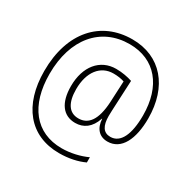

<svg xmlns="http://www.w3.org/2000/svg" viewBox="-177 -881 1136 1145"><g transform="rotate(30 391.5 -308.5)"><path d="M732 -350C732 -569 611 -712 415 -712C199 -712 53 -553 53 -286C53 -52 171 95 374 95C440 95 499 82 546 60V24C497 47 433 62 373 62C192 62 89 -71 89 -287C89 -527 217 -679 415 -679C592 -679 696 -551 696 -350C696 -220 660 -142 590 -142C542 -142 520 -178 520 -245C520 -269 522 -301 523 -324L531 -493C501 -503 461 -511 419 -511C309 -511 236 -423 236 -287C236 -172 284 -109 367 -109C423 -109 470 -140 493 -211H495C498 -148 532 -109 589 -109C685 -109 732 -209 732 -350ZM272 -287C272 -405 330 -479 419 -479C448 -479 473 -475 494 -468L487 -321C480 -197 439 -142 370 -142C305 -142 272 -194 272 -287Z"/></g></svg>

Font: Noto Sans Thai Looped SemiCondensed ExtraLight
Style: Regular
Weight: 200
Width: 4
Designer: Sasikarn Vongin, Ben Mitchell
Foundry: The Fontpad Ltd
Version: Version 1.001